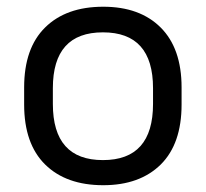

<svg xmlns="http://www.w3.org/2000/svg" viewBox="-20 -542 612 571"><path d="M51.8 -231V-282.2Q51.8 -398.9 114.3 -460.4Q176.8 -522 287.1 -522Q396 -522 458 -460Q520 -397.9 520 -282.2V-231Q520 -114.3 458 -52.7Q395.5 8.8 287.1 8.8Q176.8 8.8 114.3 -52.7Q51.8 -114.3 51.8 -231ZM435.1 -232.9V-279.8Q435.1 -445.8 286.1 -445.8Q137.2 -445.8 137.2 -279.8V-232.9Q137.2 -65.9 286.1 -65.9Q435.1 -65.9 435.1 -232.9Z"/></svg>

Font: D-DIN Exp
Style: Regular
Weight: 400
Width: 7
Designer: Charles Nix
Foundry: Datto Inc.
Version: Version 1.00